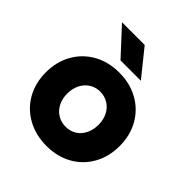

<svg xmlns="http://www.w3.org/2000/svg" viewBox="-197 -838 981 981"><g transform="rotate(45 293.5 -348.0)"><path d="M27 -252.6Q27 -329.1 61.1 -389.2Q95.2 -449.2 155.5 -482.9Q215.8 -516.6 293.6 -516.6Q371.4 -516.6 431.8 -482.9Q492.2 -449.2 526.3 -389.2Q560.4 -329.1 560.4 -252.6Q560.4 -175.4 526.7 -115.4Q493 -55.4 432.9 -21.7Q372.7 12 295.7 12Q217.6 12 156.4 -21.7Q95.2 -55.4 61.1 -115.4Q27 -175.4 27 -252.6ZM407.2 -252.4Q407.2 -289.2 392.7 -317.8Q378.2 -346.4 352.2 -362.6Q326.1 -378.8 293.6 -378.8Q261 -378.8 235.5 -362.6Q210 -346.4 195.5 -317.8Q181 -289.2 181 -252.4Q181 -216.2 195.5 -187.6Q210 -159 236.1 -142.8Q262.3 -126.6 295.5 -126.6Q328.2 -126.6 353.6 -142.8Q379 -159 393.1 -187.6Q407.2 -216.2 407.2 -252.4ZM121.4 -708H285.4L400.8 -564.8H253.8Z"/></g></svg>

Font: 寒蝉端黑体 Light
Style: Regular
Weight: 300
Designer: ChillDuanSans {Warren2060}; 
Source Han Sans {Ryoko NISHIZUKA 西塚涼子 (kana, bopomofo & ideographs); Paul D. Hunt (Latin, G
Foundry: ChillType&Adobe
Version: Version 1.300;Glyphs 3.3 (3306)